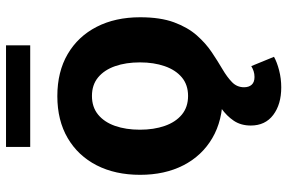

<svg xmlns="http://www.w3.org/2000/svg" viewBox="-182 -586 978 654"><g transform="rotate(-90 307.0 -259.0)"><path d="M306.6 10.5Q223.8 10.5 163.6 -24.8Q103.4 -60.1 70.9 -123.4Q38.5 -186.7 38.5 -270.7Q38.5 -355.3 70.9 -418.7Q103.4 -482.1 163.6 -517.4Q223.8 -552.7 306.6 -552.7Q389.6 -552.7 449.9 -517.4Q510.1 -482.1 542.6 -418.7Q575.2 -355.3 575.2 -270.7Q575.2 -186.7 542.6 -123.4Q510.1 -60.1 449.9 -24.8Q389.6 10.5 306.6 10.5ZM307.2 -107.4Q345.1 -107.4 370.4 -128.6Q395.7 -149.8 408.6 -187Q421.5 -224.1 421.5 -271.3Q421.5 -319.1 408.6 -356Q395.7 -392.8 370.4 -413.8Q345.1 -434.8 307.2 -434.8Q269.2 -434.8 243.6 -413.8Q218 -392.8 205.1 -356Q192.2 -319.1 192.2 -271.3Q192.2 -224.1 205.1 -187Q218 -149.8 243.6 -128.6Q269.2 -107.4 307.2 -107.4ZM336.3 210Q278.6 210 242.5 182.7Q206.4 155.5 206.4 106.2Q206.4 72.7 222.6 48.5Q238.7 24.4 265.2 5.6Q291.7 -13.2 323.4 -30.7Q355.2 -48.2 386.7 -68.5Q418.2 -88.7 444.7 -115.6Q471.2 -142.6 487.3 -180.3Q503.4 -218 503.4 -270.7H575.2Q575.2 -201.9 558 -155.2Q540.7 -108.5 513.6 -77.7Q486.5 -47 456 -26.6Q425.5 -6.2 398.4 9.7Q371.3 25.6 354.1 42.4Q336.8 59.2 336.8 83.3Q336.8 99.9 345.5 109.4Q354.2 118.9 371.7 118.9Q382.2 118.9 391.5 115.9Q400.7 112.8 408.8 107.9L440.5 185.3Q422.1 195.6 394.2 202.8Q366.4 210 336.3 210ZM479.7 -727.5V-645.1H133.6V-727.5Z"/></g></svg>

Font: Inter
Style: Regular
Weight: 400
Designer: Rasmus Andersson
Foundry: rsms
Version: Version 4.000;git-8c9346024